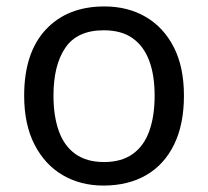

<svg xmlns="http://www.w3.org/2000/svg" viewBox="-20 -566 645 596"><path d="M551 -269Q551 -180 520.5 -117.5Q490 -55 434 -22.5Q378 10 301 10Q230 10 174.5 -22.5Q119 -55 87 -117.5Q55 -180 55 -269Q55 -402 122 -474Q189 -546 304 -546Q377 -546 432.5 -513.5Q488 -481 519.5 -419.5Q551 -358 551 -269ZM146 -269Q146 -206 162.5 -159.5Q179 -113 214 -88Q249 -63 303 -63Q357 -63 392 -88Q427 -113 443.5 -159.5Q460 -206 460 -269Q460 -333 443 -378Q426 -423 391.5 -447.5Q357 -472 302 -472Q220 -472 183 -418Q146 -364 146 -269Z"/></svg>

Font: hexhindi15
Style: Regular
Weight: 400
Designer: Jelle Bosma - Monotype Design Team
Foundry: Monotype Imaging Inc.
Version: Version 2.006